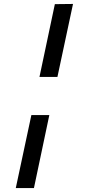

<svg xmlns="http://www.w3.org/2000/svg" viewBox="-20 -731 437 973"><path d="M180 -341 258 -710 350 -711 271 -341ZM60 222 139 -148H230L152 222Z"/></svg>

Font: Ysabeau Office
Style: Bold Italic
Weight: 700
Italic angle: -12°
Designer: Christian Thalmann (Catharsis Fonts)
Version: Version 2.001;gftools[0.9.30]; featfreeze: tnum,lnum,ss02